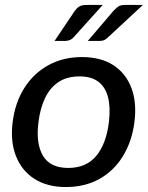

<svg xmlns="http://www.w3.org/2000/svg" viewBox="-20 -747 596 774"><path d="M310 -517Q386 -517 436.5 -484.5Q487 -452 509.5 -393Q532 -334 522 -255Q512 -177 475.5 -117.5Q439 -58 380.5 -25.5Q322 7 245 7Q171 7 119.5 -25.5Q68 -58 44.5 -117.5Q21 -177 31 -255Q41 -334 78.5 -393Q116 -452 175.5 -484.5Q235 -517 310 -517ZM255 -70Q327 -70 367.5 -118Q408 -166 419 -254Q426 -314 415.5 -355Q405 -396 376.5 -417.5Q348 -439 301 -439Q251 -439 217 -417Q183 -395 162.5 -353.5Q142 -312 135 -254Q124 -169 153 -119.5Q182 -70 255 -70ZM328 -727H394L278 -598Q265 -582 242 -582H200L282 -704Q290 -715 300 -721Q310 -727 328 -727ZM483 -727H556L417 -598Q408 -589 400.5 -585.5Q393 -582 382 -582H334L438 -704Q449 -715 457.5 -721Q466 -727 483 -727Z"/></svg>

Font: Aleo Medium
Style: Italic
Weight: 500
Italic angle: -7°
Designer: Alessio Laiso
Foundry: Alessio Laiso
Version: Version 2.001;gftools[0.9.29]